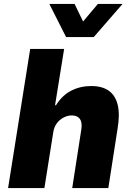

<svg xmlns="http://www.w3.org/2000/svg" viewBox="-20 -953 670 973"><path d="M21 0 133 -705H305L259 -420H264Q295 -470 341 -493.5Q387 -517 442 -517Q498 -517 531.5 -493Q565 -469 576.5 -421.5Q588 -374 576 -302L529 0H346L391 -290Q396 -319 391.5 -335.5Q387 -352 374.5 -360Q362 -368 343 -368Q322 -368 301.5 -357Q281 -346 267.5 -327.5Q254 -309 250 -283L205 0ZM315 -765 230 -933H358L401 -844L476 -933H601L455 -765Z"/></svg>

Font: Nunito Sans 7pt SemiCondensed Black
Style: Italic
Weight: 900
Width: 4
Italic angle: -9°
Designer: Vernon Adams
Foundry: Vernon Adams
Version: Version 3.101;gftools[0.9.27]